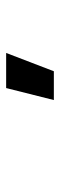

<svg xmlns="http://www.w3.org/2000/svg" viewBox="200 -1000 199 640"><g transform="rotate(-90 300.0 -679.5)"><path d="M287 -600 327 -759H444L383 -600Z"/></g></svg>

Font: Iosevka HT Extrabold Extended
Style: Italic
Weight: 800
Width: 7
Italic angle: -9°
Monospace: yes
Designer: Belleve Invis
Foundry: Belleve Invis
Version: Version 32.3.0; ttfautohint (v1.8.4)